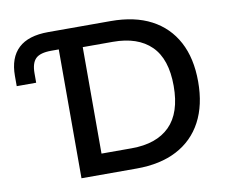

<svg xmlns="http://www.w3.org/2000/svg" viewBox="-77 -805 1095 904"><g transform="rotate(-10 470.5 -352.5)"><path d="M242 0V-616H206Q153 -616 131.5 -595Q110 -574 110 -525V-480H17V-529Q17 -616 64.5 -660.5Q112 -705 207 -705H506Q620 -705 699 -663.5Q778 -622 820 -543.5Q862 -465 862 -353Q862 -241 820 -162Q778 -83 698.5 -41.5Q619 0 506 0ZM355 -98H499Q618 -98 681.5 -161Q745 -224 745 -353Q745 -482 681.5 -544.5Q618 -607 499 -607H355Z"/></g></svg>

Font: Nunito Sans 6pt SemiBold
Style: Regular
Weight: 600
Version: Version 3.101;gftools[0.9.27]